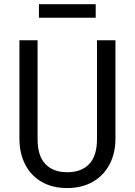

<svg xmlns="http://www.w3.org/2000/svg" viewBox="-20 -902 655 933"><path d="M541 -706.2V-228.7Q541 -157.4 512.3 -103.1Q483.6 -48.7 430.8 -18.5Q377.9 11.8 306.7 11.8Q233.8 11.8 181.8 -18.7Q129.7 -49.2 102.1 -103.3Q74.4 -157.4 74.4 -228.7V-706.2H162.6V-225.6Q162.6 -145.1 200.3 -105.1Q237.9 -65.1 306.7 -65.1Q375.9 -65.1 413.6 -105.1Q451.3 -145.1 451.3 -225.6V-706.2ZM445.1 -815.9H169.2V-881.5H445.1Z"/></svg>

Font: FiraCode Nerd Font
Style: Regular
Weight: 400
Designer: Carrois Corporate, Edenspiekermann AG, Nikita Prokopov
Foundry: Carrois Corporate, Edenspiekermann AG, Nikita Prokopov
Version: Version 6.002;Nerd Fonts 2.2.2